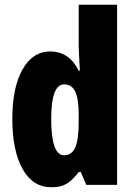

<svg xmlns="http://www.w3.org/2000/svg" viewBox="-20 -780 564 810"><path d="M197 10Q118 10 75 -67.5Q32 -145 32 -278Q32 -411 75 -487Q118 -563 192 -563Q230 -563 260 -544Q290 -525 312 -482H317Q315 -520 313.5 -546Q312 -572 312 -588V-760H474V0H344L321 -54H312Q286 -20 261.5 -5Q237 10 197 10ZM250 -125Q283 -125 297.5 -158Q312 -191 312 -265V-297Q312 -363 297.5 -393.5Q283 -424 251 -424Q196 -424 196 -280Q196 -125 250 -125Z"/></svg>

Font: Noto Sans Sinhala UI ExtraCondensed Black
Style: Regular
Weight: 900
Width: 2
Designer: Jelle Bosma - Monotype Design Team
Foundry: Monotype Imaging Inc.
Version: Version 2.006; ttfautohint (v1.8.4.7-5d5b)